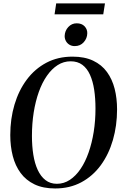

<svg xmlns="http://www.w3.org/2000/svg" viewBox="-20 -1080 704 1112"><path d="M299.5 11.5Q229.5 11.5 180 -12.2Q130.5 -36 99.5 -78Q68.5 -120 54 -176.2Q39.5 -232.5 39.5 -297.5Q39.5 -392 64 -474.2Q88.5 -556.5 135.2 -619Q182 -681.5 248.8 -716.8Q315.5 -752 400 -752Q470 -752 519.5 -728.5Q569 -705 599.5 -663Q630 -621 644 -565.8Q658 -510.5 658 -446.5Q658 -352.5 634 -269.5Q610 -186.5 563.8 -123.2Q517.5 -60 450.8 -24.2Q384 11.5 299.5 11.5ZM309.5 -15.5Q350 -15.5 384.5 -38.2Q419 -61 446.5 -101.5Q474 -142 493.2 -197Q512.5 -252 522.8 -316.5Q533 -381 533 -451Q533 -510 525.5 -559.8Q518 -609.5 501.2 -646.8Q484.5 -684 457 -704.5Q429.5 -725 389 -725Q348.5 -725 314 -703Q279.5 -681 251.8 -641.2Q224 -601.5 204.8 -547.5Q185.5 -493.5 175.2 -428.8Q165 -364 165 -292.5Q165 -234 173 -183.8Q181 -133.5 198.5 -95.8Q216 -58 243.5 -36.8Q271 -15.5 309.5 -15.5ZM412.5 -813Q395.5 -813 382.2 -821Q369 -829 361.8 -842.2Q354.5 -855.5 354.5 -871.5Q355.5 -902 375.5 -923.5Q395.5 -945 424 -945Q453.5 -945 469.8 -927.8Q486 -910.5 485.5 -887.5Q485 -858 465 -835.5Q445 -813 412.5 -813ZM305.5 -1060.5H588L578 -997H296Z"/></svg>

Font: Merriweather 144pt Medium
Style: Italic
Weight: 500
Italic angle: -7.8°
Version: Version 2.101